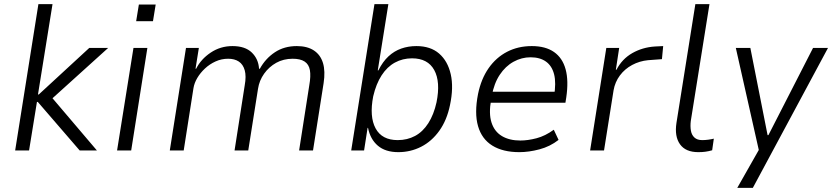

<svg xmlns="http://www.w3.org/2000/svg" viewBox="-20 -725 4009 925"><path d="M53 0 165 -705H233L163 -270H167L410 -494H501L220 -240L214 -274L447 0H364L162 -234H158L120 0Z M636 -623 649 -703H730L717 -623ZM544 0 623 -494H690L612 0Z M798 0 876 -494H938L922 -394H925Q948 -440 995 -471.5Q1042 -503 1100 -503Q1161 -503 1193 -472Q1225 -441 1228 -394H1232Q1259 -443 1304 -473Q1349 -503 1410 -503Q1460 -503 1492 -482Q1524 -461 1536 -421.5Q1548 -382 1539 -324L1488 0H1421L1470 -314Q1478 -359 1473 -387Q1468 -415 1447.5 -428.5Q1427 -442 1390 -442Q1346 -442 1311 -422.5Q1276 -403 1252.5 -370Q1229 -337 1223 -297L1176 0H1110L1159 -314Q1167 -358 1159 -386.5Q1151 -415 1130.5 -428.5Q1110 -442 1079 -442Q1047 -442 1018.5 -429Q990 -416 967.5 -395Q945 -374 930.5 -349.5Q916 -325 912 -300L865 0Z M1899 8Q1837 8 1800.5 -23Q1764 -54 1753 -109H1751L1734 0H1672L1784 -705H1851L1800 -386H1803Q1824 -428 1851.5 -453.5Q1879 -479 1913 -491Q1947 -503 1986 -503Q2054 -503 2095.5 -467Q2137 -431 2151.5 -367.5Q2166 -304 2148 -219Q2133 -146 2096.5 -95Q2060 -44 2009 -18Q1958 8 1899 8ZM1896 -50Q1942 -50 1979.5 -70Q2017 -90 2043.5 -131.5Q2070 -173 2083 -232Q2103 -331 2072 -387.5Q2041 -444 1965 -444Q1920 -444 1882.5 -423.5Q1845 -403 1818.5 -362Q1792 -321 1778 -261Q1759 -163 1789.5 -106.5Q1820 -50 1896 -50Z M2482 8Q2403 8 2352 -23.5Q2301 -55 2283 -117.5Q2265 -180 2283 -272Q2298 -345 2334 -396.5Q2370 -448 2423 -475.5Q2476 -503 2542 -503Q2608 -503 2649 -474.5Q2690 -446 2705 -391Q2720 -336 2708 -255L2704 -230H2326L2335 -283H2673L2649 -260Q2660 -326 2649.5 -367Q2639 -408 2610 -428.5Q2581 -449 2536 -449Q2493 -449 2454 -427.5Q2415 -406 2387.5 -364.5Q2360 -323 2349 -262L2346 -244Q2334 -178 2348 -134.5Q2362 -91 2398 -69.5Q2434 -48 2487 -48Q2523 -48 2565 -59Q2607 -70 2648 -100L2671 -51Q2630 -19 2579 -5.5Q2528 8 2482 8Z M2823 0 2901 -494H2963L2947 -389H2950Q2977 -441 3026 -469Q3075 -497 3135 -501L3175 -503L3169 -440L3102 -435Q3061 -431 3025.5 -412Q2990 -393 2966.5 -361.5Q2943 -330 2936 -290L2890 0Z M3344 8Q3283 8 3256 -30Q3229 -68 3239 -133L3330 -705H3398L3308 -142Q3305 -117 3308.5 -96Q3312 -75 3325.5 -62.5Q3339 -50 3363 -50Q3377 -50 3392 -52Q3407 -54 3419 -57L3411 -1Q3393 4 3378 6Q3363 8 3344 8Z M3532 180 3645 -19 3642 26 3525 -494H3595L3678 -74H3682L3897 -494H3969L3607 180Z"/></svg>

Font: Nunito Sans 7pt SemiCondensed Light
Style: Italic
Weight: 300
Width: 4
Italic angle: -9°
Designer: Vernon Adams
Foundry: Vernon Adams
Version: Version 3.101;gftools[0.9.27]